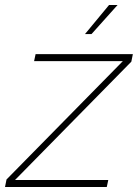

<svg xmlns="http://www.w3.org/2000/svg" viewBox="-38 -746 550 766"><path d="M301 -610H327L431 -726H397ZM-18 0H388L394 -28H22L486 -500L492 -530H104L98 -502H452L-12 -30Z"/></svg>

Font: Geist Thin
Style: Italic
Weight: 100
Italic angle: -12°
Designer: Basement.studio, Andrés Briganti, Mateo Zaragoza
Foundry: Basement.studio, Vercel, Andrés Briganti, Guido Ferreyra, Mateo Zaragoza
Version: Version 1.500